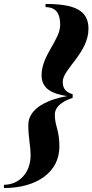

<svg xmlns="http://www.w3.org/2000/svg" viewBox="-60 -800 467 970"><path d="M-40 150C125 150 240 70 240 -59C240 -146 217 -162.5 217 -220.5C217 -271.5 277 -295.5 307 -305.5V-324C277 -334 257 -346.5 257 -387.5C257 -450.5 387 -533 387 -655C387 -749 315 -780 170 -780V-764C232 -764 244 -719.5 244 -673.5C244 -598.5 150 -520 150 -420C150 -350.5 204.5 -326 279.5 -314.5C192.5 -300 83 -257.5 83 -169C83 -99 94.5 -70 94.5 -14C94.5 72 37 133.5 -40 133.5Z"/></svg>

Font: Bodoni* 24pt
Style: Bold Italic
Weight: 700
Italic angle: -13°
Version: Version 2.3